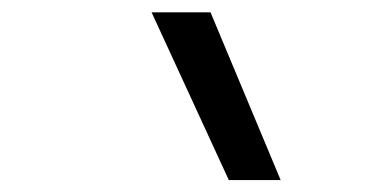

<svg xmlns="http://www.w3.org/2000/svg" viewBox="-20 -815 626 313"><path d="M353 -521.5H437.5L323.2 -794.9H227.1Z"/></svg>

Font: Cascadia Mono SemiLight
Style: Italic
Weight: 350
Italic angle: -10°
Monospace: yes
Designer: Aaron Bell
Foundry: Saja Typeworks
Version: Version 2404.023